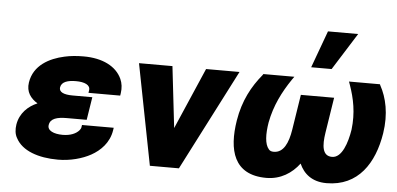

<svg xmlns="http://www.w3.org/2000/svg" viewBox="-52 -885 2070 1001"><g transform="rotate(5 982.5 -384.5)"><path d="M50 -154C46 -128 48 -103 60 -83C93 -20 178 10 282 10C345 10 408 -7 453 -32C500 -58 545 -102 555 -168L557 -181H391L389 -168C388 -162 385 -159 381 -153C365 -134 335 -121 295 -121C249 -121 213 -136 218 -166C223 -200 257 -210 310 -210H413L432 -330H329C282 -330 256 -342 260 -367C265 -397 299 -406 340 -406C384 -406 417 -393 412 -364L410 -351H576L578 -364C582 -391 579 -416 569 -438C540 -502 467 -538 369 -538C333 -538 300 -535 269 -528C191 -511 110 -469 96 -378C88 -328 114 -295 150 -273C102 -253 60 -214 50 -154Z M659 -528 762 0H914L1185 -528H1010L871 -207L834 -528Z M1193 -275C1168 -120 1200 10 1372 10C1447 10 1505 -28 1544 -80C1567 -28 1611 10 1687 10C1853 10 1934 -117 1959 -275C1975 -378 1956 -461 1922 -523L1920 -528H1758L1764 -511C1788 -443 1804 -369 1793 -279C1782 -210 1756 -129 1704 -129C1653 -129 1648 -182 1659 -252L1688 -437H1514L1485 -252C1474 -182 1450 -129 1399 -129C1386 -129 1379 -132 1373 -139C1350 -165 1349 -218 1359 -279C1376 -369 1414 -443 1460 -511L1472 -528H1310L1306 -522C1253 -458 1210 -380 1193 -275ZM1555 -585H1662L1784 -779H1626Z"/></g></svg>

Font: Asimov Pro
Style: UltObl
Weight: 900
Designer: Google
Version: Version 2.000980; 2014